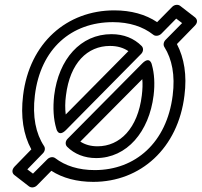

<svg xmlns="http://www.w3.org/2000/svg" viewBox="-20 -735 856 815"><path d="M584 -466 267 -146C257 -136 256 -121 265 -112C296 -81 339 -64 388 -64C519 -64 613 -176 632 -330C638 -379 635 -423 625 -459C625 -459 618 -500 584 -466ZM584 -399C586 -379 585 -355 582 -330C565 -190 489 -114 394 -114C365 -114 341 -121 321 -134ZM260 -183 579 -506C589 -516 590 -531 581 -540C549 -572 506 -590 453 -590C322 -590 229 -484 210 -330C204 -277 207 -229 219 -189C219 -189 227 -150 260 -183ZM259 -249C256 -273 256 -301 260 -330C277 -468 351 -540 447 -540C479 -540 504 -532 525 -518ZM753 -637 683 -566C674 -557 672 -544 678 -535C710 -484 724 -416 713 -330C688 -130 555 -13 382 -13C314 -13 257 -31 214 -64C204 -71 190 -68 181 -59L120 2L96 -16L162 -84C171 -93 173 -106 167 -115C132 -168 117 -240 128 -330C152 -529 284 -641 459 -641C529 -641 587 -622 630 -588C639 -580 655 -582 665 -592L728 -656ZM807 -626C823 -642 815 -656 807 -662L745 -710C736 -717 721 -716 711 -706L647 -641C598 -674 536 -691 465 -691C264 -691 105 -553 78 -330C67 -240 79 -163 113 -101L42 -28C27 -12 33 2 41 8L103 56C112 63 127 62 137 52L198 -10C246 21 307 37 376 37C577 37 736 -106 763 -330C774 -416 762 -488 731 -548Z"/></svg>

Font: Falling Sky
Style: ExtOuObl
Weight: 400
Designer: Paul D. Hunt
Foundry: Adobe Systems Incorporated
Version: Version 1.02